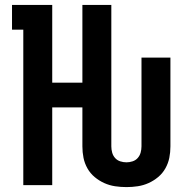

<svg xmlns="http://www.w3.org/2000/svg" viewBox="-20 -755 790 783"><path d="M496 8Q472 8 449 4.5Q426 1 405 -8.5Q384 -18 366 -33Q348 -48 336.5 -68.5Q325 -89 320.5 -111.5Q316 -134 316 -158V-317H193V0H75V-634H29V-735H193V-418H316V-735H434V-158Q434 -145 437.5 -132.5Q441 -120 449.5 -110.5Q458 -101 470.5 -97Q483 -93 496 -93Q508 -93 520.5 -97Q533 -101 541.5 -110.5Q550 -120 553.5 -132.5Q557 -145 557 -158V-520H675V-158Q675 -134 670.5 -111.5Q666 -89 654.5 -68.5Q643 -48 625 -33Q607 -18 586 -8.5Q565 1 542 4.5Q519 8 496 8Z"/></svg>

Font: Iosevka Book
Style: Bold
Weight: 700
Designer: Belleve Invis
Foundry: Belleve Invis
Version: Version 28.0.7; ttfautohint (v1.8.3)